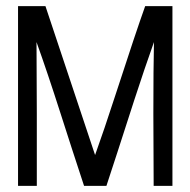

<svg xmlns="http://www.w3.org/2000/svg" viewBox="-20 -609 624 629"><path d="M99.6 -471.2Q100.6 -345.2 100.6 -236.3V0H39.1V-588.9H128.9L291.5 -101.1Q321.3 -184.1 356.9 -293.9Q425.8 -505.9 455.6 -588.9H544.9V0H483.4L482.4 -235.8Q482.4 -387.2 484.4 -471.2Q454.1 -386.2 420.4 -282.7Q355 -79.6 328.6 0H255.4Q234.4 -63 215.8 -121.1Q197.3 -179.2 178.7 -236.3Q134.8 -373.5 99.6 -471.2Z"/></svg>

Font: Meera
Style: Regular
Weight: 400
Designer: Hussain KH and Suresh P for Swathanthra Malayalam Computing (SMC)
Version: 7.0.0+20160512